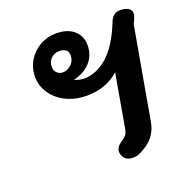

<svg xmlns="http://www.w3.org/2000/svg" viewBox="-113 -708 797 822"><g transform="rotate(-20 285.0 -296.5)"><path d="M356 10Q326 10 314 -12Q308 -24 308 -34Q308 -56 336 -74Q351 -84 357 -92Q363 -100 366 -114L409 -360Q350 -307 262 -307Q211 -307 169.5 -327Q128 -347 104 -382Q80 -417 80 -458Q80 -498 100 -531.5Q120 -565 154 -584Q188 -603 228 -603Q279 -603 308.5 -577.5Q338 -552 338 -510Q338 -464 309.5 -432.5Q281 -401 232 -390Q254 -380 277 -380Q333 -380 384 -425.5Q435 -471 473 -568Q487 -603 521 -603Q526 -603 538 -601Q570 -594 570 -570Q570 -561 564 -547L554 -525L480 -106Q467 -34 393 1Q377 10 356 10ZM255 -493Q255 -527 215 -527Q192 -527 177 -512Q162 -497 162 -474Q162 -458 172.5 -447Q183 -436 199 -436Q220 -436 237.5 -452Q255 -468 255 -493Z"/></g></svg>

Font: Niramit SemiBold
Style: Italic
Weight: 600
Italic angle: -10°
Designer: Katatrad Aksorn Co.,Ltd.
Foundry: Cadson Demak Co.,Ltd.
Version: Version 1.001; ttfautohint (v1.6)